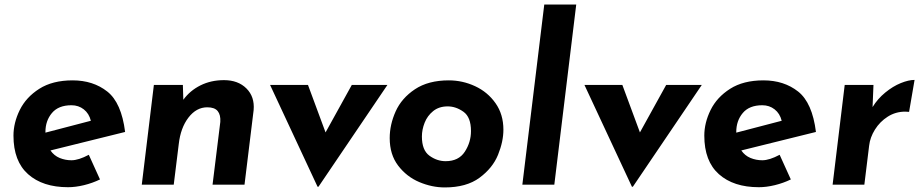

<svg xmlns="http://www.w3.org/2000/svg" viewBox="-20 -809 4035 841"><path d="M369 -131 418 -23Q385 -7 348 2Q311 11 278 11Q167 11 103 -46Q39 -103 39 -215Q39 -271 66.5 -327Q94 -383 152 -420Q210 -457 298 -457Q388 -457 450 -408Q512 -359 528 -231L201 -150Q217 -127 241.5 -117Q266 -107 293 -107Q324 -107 369 -131ZM179 -231V-228L378 -280Q370 -312 347 -330Q324 -348 293 -348Q236 -348 207.5 -314Q179 -280 179 -231Z M1091 -327 1051 0H911L945 -275Q947 -306 933.5 -322.5Q920 -339 888 -339Q840 -339 805.5 -294Q771 -249 763 -178L741 0H601L654 -437H781L783 -372Q812 -412 858 -435Q904 -458 961 -458Q1023 -458 1059.5 -421.5Q1096 -385 1091 -327Z M1677 -437 1375 9H1371L1163 -437H1329L1406 -229L1521 -437Z M1687 -204Q1687 -263 1713 -321Q1739 -379 1797.5 -418Q1856 -457 1946 -457Q2006 -457 2061 -431.5Q2116 -406 2150.5 -357Q2185 -308 2185 -241Q2185 -189 2161.5 -131Q2138 -73 2080.5 -30.5Q2023 12 1928 12Q1872 12 1816.5 -11.5Q1761 -35 1724 -83.5Q1687 -132 1687 -204ZM2043 -235Q2043 -296 2010 -319.5Q1977 -343 1941 -343Q1903 -343 1877.5 -322.5Q1852 -302 1840 -271.5Q1828 -241 1828 -211Q1828 -151 1861 -127Q1894 -103 1932 -103Q1989 -103 2016 -144.5Q2043 -186 2043 -235Z M2504 -789 2408 0H2268L2364 -789Z M3054 -437 2752 9H2748L2540 -437H2706L2783 -229L2898 -437Z M3395 -131 3444 -23Q3411 -7 3374 2Q3337 11 3304 11Q3193 11 3129 -46Q3065 -103 3065 -215Q3065 -271 3092.5 -327Q3120 -383 3178 -420Q3236 -457 3324 -457Q3414 -457 3476 -408Q3538 -359 3554 -231L3227 -150Q3243 -127 3267.5 -117Q3292 -107 3319 -107Q3350 -107 3395 -131ZM3205 -231V-228L3404 -280Q3396 -312 3373 -330Q3350 -348 3319 -348Q3262 -348 3233.5 -314Q3205 -280 3205 -231Z M3802 -340Q3824 -376 3857.5 -403.5Q3891 -431 3925.5 -445Q3960 -459 3986 -459L3962 -319Q3956 -320 3945 -320Q3903 -320 3868.5 -298Q3834 -276 3812.5 -241.5Q3791 -207 3787 -171L3766 0H3627L3680 -437H3806Z"/></svg>

Font: Josefin Sans
Style: Bold Italic
Weight: 700
Italic angle: -7°
Designer: Santiago Orozco
Foundry: Typemade
Version: Version 2.000